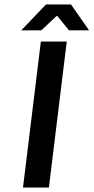

<svg xmlns="http://www.w3.org/2000/svg" viewBox="-20 -840 419 860"><path d="M83 0H199L279 -654H163ZM165 -704 233 -768H237L289 -704H379L298 -820H186L75 -704Z"/></svg>

Font: Falling Sky
Style: Obl
Weight: 400
Designer: Paul D. Hunt
Foundry: Adobe Systems Incorporated
Version: Version 1.02